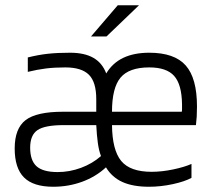

<svg xmlns="http://www.w3.org/2000/svg" viewBox="-20 -705 817 732"><path d="M183 7Q107 7 71.5 -28.5Q36 -64 36 -139Q36 -215 77.5 -247Q119 -279 220 -279H347V-327Q347 -392 319 -420Q291 -448 229 -448Q188 -448 155.5 -444Q123 -440 86 -431V-486Q126 -496 162.5 -500Q199 -504 247 -504Q302 -504 336 -484.5Q370 -465 385 -425Q409 -465 450 -484.5Q491 -504 549 -504Q645 -504 688 -455.5Q731 -407 731 -299Q731 -277 730 -260.5Q729 -244 727 -228H407Q408 -133 442 -91.5Q476 -50 558 -50Q597 -50 640 -59Q683 -68 710 -80V-27Q685 -13 639 -3Q593 7 548 7Q487 7 447 -11Q407 -29 384 -67Q345 -31 293 -12Q241 7 183 7ZM674 -307Q673 -383 644 -415.5Q615 -448 549 -448Q472 -448 439.5 -409Q407 -370 407 -279H673Q674 -283 674 -288.5Q674 -294 674 -307ZM95 -142Q95 -93 119.5 -71Q144 -49 200 -49Q245 -49 288.5 -65Q332 -81 365 -110Q357 -131 353 -160Q349 -189 347 -228H223Q151 -228 123 -209Q95 -190 95 -142ZM429 -685H510L386 -566H327Z"/></svg>

Font: Blinker Light
Style: Regular
Weight: 300
Designer: Juergen Huber
Foundry: supertype
Version: Version 1.017;hotconv 1.0.117;makeotfexe 2.5.65602